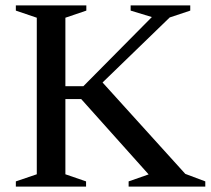

<svg xmlns="http://www.w3.org/2000/svg" viewBox="-20 -695 784 715"><path d="M670 -47.5 744.5 -19.5V0H459V-19.5L533.5 -45.5L282.5 -326H186.5V-374H290.5L545.5 -631.5L466.5 -655.5V-675H688.5V-655.5L612 -630L326.5 -353.5L354.5 -396ZM223.5 -629V-46L300.5 -19.5V0H39V-19.5L117 -46V-629L39 -655.5V-675H301.5V-655.5Z"/></svg>

Font: Newsreader 24pt Medium
Style: Regular
Weight: 500
Designer: Hugues Gentile
Foundry: Production Type
Version: Version 1.003